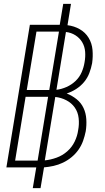

<svg xmlns="http://www.w3.org/2000/svg" viewBox="-20 -863 540 990"><path d="M149 107 167 0H13L134 -735H288L306 -843H346L328 -733Q362 -729 391 -712.5Q420 -696 437 -668Q454 -640 457 -606Q460 -572 455 -537Q450 -511 440.5 -486Q431 -461 413.5 -440Q396 -419 372.5 -404Q349 -389 324 -381Q352 -370 375 -351.5Q398 -333 410.5 -306.5Q423 -280 425 -248.5Q427 -217 422 -186Q417 -161 408.5 -137Q400 -113 385 -91.5Q370 -70 349.5 -53Q329 -36 305 -24.5Q281 -13 256 -7.5Q231 -2 207 0L189 107ZM118 -399H234L284 -700H168ZM271 -400Q297 -403 323 -414.5Q349 -426 369.5 -445.5Q390 -465 401 -490.5Q412 -516 416 -542Q421 -569 419 -596Q417 -623 404 -645Q391 -667 369 -681Q347 -695 320 -698ZM174 -35 228 -364H112L58 -35ZM211 -36Q241 -39 271.5 -50Q302 -61 326.5 -82.5Q351 -104 365 -133Q379 -162 383 -192Q389 -223 385.5 -254Q382 -285 365.5 -308.5Q349 -332 322 -346Q295 -360 265 -363Z"/></svg>

Font: Iosevka Extralight
Style: Italic
Weight: 200
Italic angle: -9°
Monospace: yes
Designer: Belleve Invis
Foundry: Belleve Invis
Version: Version 32.5.0; ttfautohint (v1.8.4)